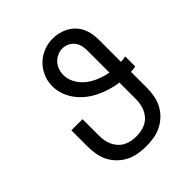

<svg xmlns="http://www.w3.org/2000/svg" viewBox="-206 -873 1012 1012"><g transform="rotate(-45 300.0 -367.5)"><path d="M300 8Q271 8 241.5 3Q212 -2 186 -15Q160 -28 138.5 -49Q117 -70 103.5 -96Q90 -122 85 -151.5Q80 -181 80 -210V-331H163V-210Q163 -191 166 -172.5Q169 -154 177 -136.5Q185 -119 197.5 -105Q210 -91 227 -82Q244 -73 262.5 -69.5Q281 -66 300 -66Q319 -66 337.5 -69.5Q356 -73 373 -82Q390 -91 402.5 -105Q415 -119 423 -136.5Q431 -154 434 -172.5Q437 -191 437 -210V-330Q405 -334 374 -343.5Q343 -353 314 -367Q285 -381 259.5 -401Q234 -421 214.5 -447Q195 -473 184 -504Q173 -535 173 -567Q173 -602 187 -635Q201 -668 226 -692.5Q251 -717 284 -730Q317 -743 352 -743Q375 -743 397.5 -737.5Q420 -732 440 -721Q460 -710 476 -693.5Q492 -677 502 -656Q512 -635 516 -612.5Q520 -590 520 -567V-401Q529 -401 538 -402.5Q547 -404 556 -406V-331Q547 -329 538 -328Q529 -327 520 -327V-210Q520 -181 515 -151.5Q510 -122 496.5 -96Q483 -70 461.5 -49Q440 -28 414 -15Q388 -2 358.5 3Q329 8 300 8ZM437 -404V-567Q437 -586 433 -604.5Q429 -623 417.5 -638Q406 -653 388 -661.5Q370 -670 351 -670Q332 -670 313.5 -661.5Q295 -653 282 -638.5Q269 -624 262.5 -605.5Q256 -587 256 -567Q256 -545 264 -524Q272 -503 285.5 -485.5Q299 -468 316.5 -454.5Q334 -441 353.5 -431.5Q373 -422 394.5 -415Q416 -408 437 -404Z"/></g></svg>

Font: Iosevka Custom Extended
Style: Regular
Weight: 400
Width: 7
Monospace: yes
Designer: Belleve Invis
Foundry: Belleve Invis
Version: Version 11.2.4; ttfautohint (v1.8.4)